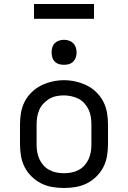

<svg xmlns="http://www.w3.org/2000/svg" viewBox="-20 -932 640 960"><path d="M300 8Q271 8 241.5 3Q212 -2 186 -15Q160 -28 138.5 -49Q117 -70 103.5 -96Q90 -122 85 -151.5Q80 -181 80 -210V-310Q80 -339 85 -368.5Q90 -398 103.5 -424Q117 -450 138.5 -471Q160 -492 186.5 -505Q213 -518 242 -524.5Q271 -531 300 -531Q329 -531 358 -524.5Q387 -518 413.5 -505Q440 -492 461.5 -471Q483 -450 496.5 -424Q510 -398 515 -368.5Q520 -339 520 -310V-210Q520 -181 515 -151.5Q510 -122 496.5 -96Q483 -70 461.5 -49Q440 -28 414 -15Q388 -2 358.5 3Q329 8 300 8ZM300 -66Q319 -66 337.5 -69.5Q356 -73 373 -82Q390 -91 402.5 -105Q415 -119 423 -136.5Q431 -154 434 -172.5Q437 -191 437 -210V-310Q437 -329 434 -348Q431 -367 423 -384Q415 -401 402 -415.5Q389 -430 372 -438.5Q355 -447 336 -451Q317 -455 298 -455Q279 -455 260.5 -451Q242 -447 226 -437.5Q210 -428 197 -414Q184 -400 176.5 -383Q169 -366 166 -347.5Q163 -329 163 -310V-210Q163 -191 166 -172.5Q169 -154 177 -136.5Q185 -119 197.5 -105Q210 -91 227 -82Q244 -73 262.5 -69.5Q281 -66 300 -66ZM300 -608Q287 -608 275 -611.5Q263 -615 254 -624Q245 -633 241.5 -645Q238 -657 238 -670Q238 -683 241.5 -695Q245 -707 254 -716Q263 -725 275 -729Q287 -733 300 -733Q313 -733 325 -729Q337 -725 346 -716Q355 -707 359 -695Q363 -683 363 -670Q363 -657 359 -645Q355 -633 346 -624Q337 -615 325 -611.5Q313 -608 300 -608ZM150 -838V-912H450V-838Z"/></svg>

Font: Bmono
Style: Regular
Weight: 400
Monospace: yes
Designer: Belleve Invis
Foundry: Belleve Invis
Version: Version 11.2.2; ttfautohint (v1.8.2)